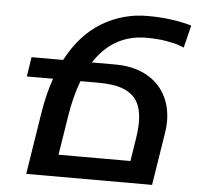

<svg xmlns="http://www.w3.org/2000/svg" viewBox="-53 -814 890 869"><g transform="rotate(5 391.5 -380.0)"><path d="M75.7 -528.3H219.2Q280.8 -645.5 375.5 -702.6Q470.2 -759.8 582.5 -759.8Q638.7 -759.8 683.3 -753.9Q728 -748 755.6 -741.2Q783.2 -734.4 783.2 -733.4L757.8 -631.3Q757.8 -632.3 735.8 -640.1Q713.9 -647.9 675.5 -654.5Q637.2 -661.1 585 -661.1Q511.7 -661.1 452.1 -627.9Q392.6 -594.7 349.6 -528.3H455.6Q535.6 -528.3 593.5 -498.3Q651.4 -468.3 681.6 -414.8Q711.9 -361.3 711.9 -292Q711.9 -266.6 707.5 -240.2L669.4 0H97.7L108.9 -71.3L110.4 -79.6L113.3 -99.1L142.1 -280.8Q155.8 -367.7 181.2 -439.5H62ZM562.5 -99.1 578.6 -201.7Q585.4 -245.1 585.4 -277.8Q585.4 -332 566.2 -367.7Q546.9 -403.3 503.7 -421.4Q460.4 -439.5 388.2 -439.5H305.7Q278.3 -367.7 264.2 -278.3L235.8 -99.1Z"/></g></svg>

Font: Mardoto Medium
Style: Italic
Weight: 500
Italic angle: -12°
Designer: Christian Robertson, Vahan Hovhannisyan
Foundry: Google
Version: Version 1.000